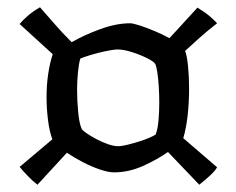

<svg xmlns="http://www.w3.org/2000/svg" viewBox="-20 -554 650 528"><path d="M83 -46Q71 -55 56.5 -70Q42 -85 34 -95L124 -171Q116 -192 112 -224Q108 -256 108 -287Q108 -320 112.5 -350.5Q117 -381 125 -405L34 -488Q43 -499 57 -511Q71 -523 90 -534Q107 -515 128 -490.5Q149 -466 177 -438Q212 -458 256 -474Q300 -490 338 -490Q345 -490 362.5 -484.5Q380 -479 403 -469.5Q426 -460 446 -449L523 -533Q543 -521 556.5 -509.5Q570 -498 577 -490Q551 -470 526 -447.5Q501 -425 489 -414Q494 -402 497 -373Q500 -344 500 -312Q500 -272 496 -236.5Q492 -201 484 -174L577 -94Q572 -85 561 -74.5Q550 -64 540 -56Q530 -48 528 -46L442 -136Q412 -115 373 -97.5Q334 -80 293 -80Q278 -80 254.5 -88Q231 -96 207 -108.5Q183 -121 164 -134ZM304 -152Q315 -152 331 -156Q347 -160 363 -165Q379 -170 391.5 -175.5Q404 -181 408 -184Q414 -199 416 -224Q418 -249 418 -271Q418 -295 416.5 -317.5Q415 -340 412.5 -356Q410 -372 407 -378Q404 -384 385.5 -393.5Q367 -403 343.5 -410.5Q320 -418 303 -418Q296 -418 282 -415.5Q268 -413 252 -409Q236 -405 222 -400.5Q208 -396 201 -393Q197 -381 194.5 -356.5Q192 -332 192 -307Q192 -277 195 -246Q198 -215 204 -201Q206 -196 217.5 -188Q229 -180 245 -171.5Q261 -163 277 -157.5Q293 -152 304 -152Z"/></svg>

Font: Texturina 12pt Medium
Style: Regular
Weight: 500
Designer: Guillermo Torres Carreño
Foundry: Omnibus-Type
Version: Version 1.002